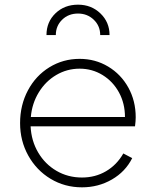

<svg xmlns="http://www.w3.org/2000/svg" viewBox="-20 -790 667 822"><path d="M66 -263Q66 -340 99.5 -403Q133 -466 191.5 -502Q250 -538 321 -538Q388 -538 443 -505Q498 -472 529.5 -415Q561 -358 561 -288Q561 -272 558 -249H111Q114 -187 143.5 -137Q173 -87 222 -58.5Q271 -30 331 -30Q388 -30 434 -57Q480 -84 508 -133L546 -113Q517 -55 459 -21.5Q401 12 331 12Q257 12 196.5 -24.5Q136 -61 101 -124Q66 -187 66 -263ZM515 -289Q515 -347 489.5 -394Q464 -441 419.5 -468.5Q375 -496 321 -496Q267 -496 221 -469Q175 -442 146 -394.5Q117 -347 112 -289ZM314 -770Q371 -770 410 -732.5Q449 -695 449 -640H409Q409 -679 381.5 -705.5Q354 -732 314 -732Q273 -732 246 -705.5Q219 -679 219 -640H179Q179 -696 217.5 -733Q256 -770 314 -770Z"/></svg>

Font: Eudoxus Sans ExtraLight
Style: Regular
Weight: 200
Designer: Stijn de Vries
Foundry: tokotype
Version: Version 2.005